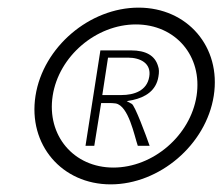

<svg xmlns="http://www.w3.org/2000/svg" viewBox="-20 -482 583 503"><path d="M73 -231C53 -103 142 1 270 1C398 1 520 -103 540 -231C560 -359 471 -462 343 -462C215 -462 93 -359 73 -231ZM118 -231C134 -335 232 -418 336 -418C440 -418 511 -335 495 -231C479 -127 381 -43 277 -43C173 -43 102 -127 118 -231ZM204 -100H227L245 -212H264C271 -212 277 -212 283 -211C317 -205 332 -126 341 -100H372C363 -126 333 -207 325 -210L312 -217L328 -220C360 -227 389 -244 395 -281C397 -292 397 -301 394 -309C386 -336 363 -350 323 -350H243ZM248 -233 263 -331H315C348 -331 377 -316 371 -281C365 -244 331 -233 298 -233Z"/></svg>

Font: Charger Sport
Style: LitObl
Weight: 300
Designer: Jasper
Foundry: Cannot Into Space Fonts
Version: Version 1.1